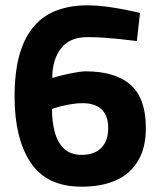

<svg xmlns="http://www.w3.org/2000/svg" viewBox="-20 -692 600 724"><path d="M288 12Q156 12 95.5 -79Q35 -170 35 -327Q35 -422 54 -487.5Q73 -553 109 -594Q145 -635 196 -653.5Q247 -672 310 -672Q341 -672 377.5 -667.5Q414 -663 449 -656Q484 -649 508 -643L496 -537Q474 -540 442 -543.5Q410 -547 375.5 -549.5Q341 -552 310 -552Q242 -552 209.5 -509Q177 -466 177 -398Q197 -404 215.5 -408.5Q234 -413 250 -416Q266 -419 279.5 -421Q293 -423 303 -423Q415 -423 472.5 -372Q530 -321 530 -209Q530 -135 500.5 -85.5Q471 -36 417 -12Q363 12 288 12ZM288 -108Q336 -108 362 -134.5Q388 -161 388 -209Q388 -256 363 -279.5Q338 -303 291 -303Q272 -303 250 -299.5Q228 -296 208.5 -291Q189 -286 176 -281Q176 -233 186.5 -194Q197 -155 221.5 -131.5Q246 -108 288 -108Z"/></svg>

Font: Titillium Web SemiBold
Style: Regular
Weight: 600
Designer: Mohamed Gaber, Accademia di Belle Arti di Urbino
Foundry: Kief Type Foundry, Accademia di Belle Arti di Urbino
Version: Version 3.000; ttfautohint (v1.8.4)